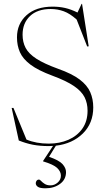

<svg xmlns="http://www.w3.org/2000/svg" viewBox="-20 -760 559 1012"><path d="M220 232.5Q191 232.5 179.8 224.8Q168.5 217 168.5 205.5Q168.5 198.5 173 192.5Q177.5 186.5 186 186.5Q190 186.5 196.8 194Q203.5 201.5 215.5 209.2Q227.5 217 246.5 217Q267 217 284 202.2Q301 187.5 301 166Q301 144.5 281.8 125.8Q262.5 107 207 90.5V88.5L259.5 9Q248 10 236.5 10Q190.5 10 153.2 2.8Q116 -4.5 79 -19.5L41.5 -191H51L119.5 -24.5Q170.5 -3 237 -3Q294 -3 340.5 -23.2Q387 -43.5 414.2 -82.2Q441.5 -121 441.5 -176.5Q441.5 -216 425.8 -247.5Q410 -279 369.8 -306.5Q329.5 -334 255 -361.5Q181 -389 140.8 -419.2Q100.5 -449.5 85 -484.8Q69.5 -520 69.5 -563Q69.5 -634.5 119.8 -679.8Q170 -725 257.5 -725Q292.5 -725 323.2 -718Q354 -711 388.5 -694L410 -739.5H412.5L447.5 -516L439.5 -515L384 -657Q349 -688.5 316.2 -700.5Q283.5 -712.5 247.5 -712.5Q177 -712.5 138 -675.2Q99 -638 99 -577Q99 -538 115.2 -507.2Q131.5 -476.5 172.2 -450.2Q213 -424 286 -397.5Q359.5 -371.5 399.8 -341Q440 -310.5 455.8 -274Q471.5 -237.5 471.5 -194Q471.5 -110.5 416.8 -56.5Q362 -2.5 274.5 8L238.5 66.5Q292 85 310 105.5Q328 126 328 147Q328 186 296.5 209.2Q265 232.5 220 232.5Z"/></svg>

Font: Newsreader 72pt ExtraLight
Style: Regular
Weight: 275
Designer: Hugues Gentile
Foundry: Production Type
Version: Version 1.003; ttfautohint (v1.8.3)